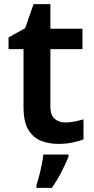

<svg xmlns="http://www.w3.org/2000/svg" viewBox="-20 -681 450 922"><path d="M293 -93Q316 -93 338.5 -97.5Q361 -102 381 -108V-12Q360 -3 328 3.5Q296 10 260 10Q213 10 175.5 -5.5Q138 -21 115.5 -59Q93 -97 93 -166V-445H21V-501L101 -546L141 -661H222V-543H376V-445H222V-167Q222 -129 242 -111Q262 -93 293 -93ZM309 71Q297 102 276 143Q255 184 229 221H155V208Q161 190 168 163.5Q175 137 180.5 109.5Q186 82 188 61H309Z"/></svg>

Font: Noto Sans Sora Sompeng Semi
Style: Bold
Weight: 700
Designer: Monotype Design Team. David Williams.
Foundry: Monotype Imaging Inc.
Version: Version 2.101; ttfautohint (v1.8.4.7-5d5b)